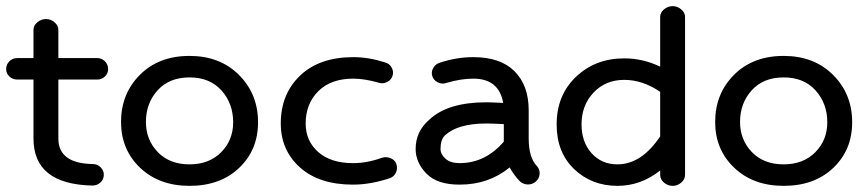

<svg xmlns="http://www.w3.org/2000/svg" viewBox="-20 -592 2827 625"><path d="M296 -333H170V-141Q170 -60 282 -58Q297 -58 307.5 -47.5Q318 -37 318 -23Q318 -8 307 2Q296 12 281 12Q89 8 89 -141V-333H37Q21 -333 10.5 -343Q0 -353 0 -367Q0 -382 10.5 -392.5Q21 -403 37 -403H89V-495Q89 -509 101.5 -519.5Q114 -530 130 -530Q145 -530 157.5 -519.5Q170 -509 170 -495V-403H296Q311 -403 321.5 -392.5Q332 -382 332 -367Q332 -353 321.5 -343Q311 -333 296 -333Z M597 13Q498 13 436 -46Q374 -105 374 -195Q374 -287 435.5 -348.5Q497 -410 597 -410Q696 -410 758 -348Q820 -286 820 -194Q820 -104 758.5 -45.5Q697 13 597 13ZM597 -57Q661 -57 700 -96.5Q739 -136 739 -194Q739 -255 701 -297.5Q663 -340 597 -340Q531 -340 493 -298Q455 -256 455 -195Q455 -137 493.5 -97Q532 -57 597 -57Z M1129 9Q1019 9 956.5 -47Q894 -103 894 -190Q894 -286 957 -346Q1020 -406 1130 -406Q1180 -406 1233 -389Q1248 -385 1255 -372Q1262 -359 1258 -346Q1254 -332 1240 -325Q1226 -318 1212 -323Q1166 -336 1130 -336Q1057 -336 1016 -295Q975 -254 975 -190Q975 -133 1016 -97Q1057 -61 1129 -61Q1175 -61 1222 -78Q1236 -83 1250.5 -77.5Q1265 -72 1270 -59Q1275 -44 1269 -30.5Q1263 -17 1249 -12Q1186 9 1129 9Z M1476 9Q1403 9 1368 -27Q1333 -63 1333 -107Q1333 -164 1377 -202Q1437 -259 1563 -259Q1578 -259 1618 -257Q1604 -336 1521 -336Q1480 -336 1433 -322Q1419 -317 1405 -324Q1391 -331 1387 -345Q1383 -358 1390.5 -371Q1398 -384 1412 -388Q1466 -406 1521 -406Q1609 -406 1655 -360Q1701 -314 1701 -233V-141Q1701 -79 1728 -51Q1738 -40 1736.5 -25Q1735 -10 1724 -1Q1713 9 1697.5 8.5Q1682 8 1671 -3Q1653 -22 1639 -47Q1571 9 1476 9ZM1620 -131V-188Q1580 -190 1563 -190Q1470 -190 1428 -151Q1414 -137 1414 -107Q1414 -90 1430 -75.5Q1446 -61 1476 -61Q1560 -61 1620 -131Z M2170 13Q2154 13 2141.5 2.5Q2129 -8 2129 -23V-37Q2066 13 1990 13Q1906 13 1849 -41.5Q1792 -96 1792 -187Q1792 -282 1855 -342Q1918 -402 2012 -402Q2073 -402 2129 -375V-537Q2129 -551 2141.5 -561.5Q2154 -572 2170 -572Q2185 -572 2197.5 -561.5Q2210 -551 2210 -537V-23Q2210 -8 2197.5 2.5Q2185 13 2170 13ZM1990 -57Q2068 -57 2129 -148V-293Q2072 -332 2012 -332Q1951 -332 1912 -290.5Q1873 -249 1873 -187Q1873 -130 1905.5 -93.5Q1938 -57 1990 -57Z M2531 13Q2432 13 2370 -46Q2308 -105 2308 -195Q2308 -287 2369.5 -348.5Q2431 -410 2531 -410Q2630 -410 2692 -348Q2754 -286 2754 -194Q2754 -104 2692.5 -45.5Q2631 13 2531 13ZM2531 -57Q2595 -57 2634 -96.5Q2673 -136 2673 -194Q2673 -255 2635 -297.5Q2597 -340 2531 -340Q2465 -340 2427 -298Q2389 -256 2389 -195Q2389 -137 2427.5 -97Q2466 -57 2531 -57Z"/></svg>

Font: Hoogli Semibold
Style: Regular
Weight: 600
Designer: Anand Singh Naorem
Foundry: Brand New Type
Version: Version 1.00 b007